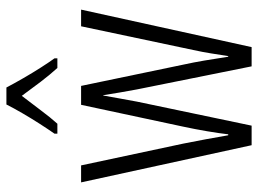

<svg xmlns="http://www.w3.org/2000/svg" viewBox="-123 -682 805 599"><g transform="rotate(-90 279.5 -382.5)"><path d="M300 -358Q295 -384 290.5 -411Q286 -438 282 -463H281Q276 -437 271.5 -410Q267 -383 262 -358L187 0H126L10 -532H63L131 -213Q138 -178 144.5 -143Q151 -108 157 -73H160Q163 -100 169.5 -138.5Q176 -177 184 -214L252 -532H311L378 -210Q384 -183 390 -148Q396 -113 402 -73H404Q409 -104 412.5 -127Q416 -150 423 -182L497 -532H549L432 0H372ZM306 -765Q318 -742 335 -712.5Q352 -683 369 -656.5Q386 -630 397 -615V-606H367Q346 -629 323.5 -658.5Q301 -688 280 -717Q259 -690 235.5 -658.5Q212 -627 193 -606H162V-615Q176 -635 193 -661.5Q210 -688 226 -715.5Q242 -743 253 -765Z"/></g></svg>

Font: Noto Sans Malayalam ExtraCondensed Light
Style: Regular
Weight: 300
Width: 2
Designer: Jelle Bosma - Monotype Design Team
Foundry: Monotype Imaging Inc.
Version: Version 2.104; ttfautohint (v1.8.4.7-5d5b)